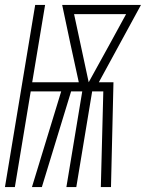

<svg xmlns="http://www.w3.org/2000/svg" viewBox="-32 -755 589 775"><path d="M-12 0 110 -735H150L98 -423H286L252 -579L219 -735H537L367 -423H426L416 0H375L385 -386H340L276 0H236L300 -386H255L137 0H97L215 -386H92L28 0ZM326 -423 412 -579 477 -698H267Z"/></svg>

Font: Iosevka SS04 XLt Obl
Style: Regular
Weight: 200
Italic angle: -9°
Monospace: yes
Designer: Belleve Invis
Foundry: Belleve Invis
Version: Version 19.0.0; ttfautohint (v1.8.4)